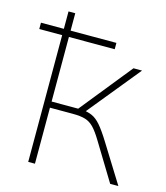

<svg xmlns="http://www.w3.org/2000/svg" viewBox="-118 -802 765 886"><g transform="rotate(15 264.5 -359.5)"><path d="M99.6 -605.5H-9.8V-635.7H99.6V-718.8H131.8V-635.7H350.6V-605.5H131.8V-296.9H258.8L457 -543H498L291 -289.1L270.5 -298.8Q304.7 -294.9 325.7 -285.6Q346.7 -276.4 367.2 -252.9Q387.7 -229.5 418 -180.7L530.3 0H491.2L381.8 -179.7Q359.4 -216.8 341.3 -235.4Q323.2 -253.9 300.8 -260.7Q278.3 -267.6 240.2 -267.6H131.8V0H99.6Z"/></g></svg>

Font: Min Sans VF VF
Style: Regular
Weight: 400
Designer: Jinseong-Kim, NotoSansCJK, Nunito
Foundry: Jinseong-Kim
Version: Version 1.420;Glyphs 3.1.2 (3151)